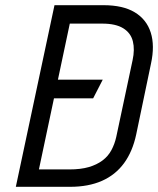

<svg xmlns="http://www.w3.org/2000/svg" viewBox="-20 -720 609 740"><path d="M158 -341H339L376 -413H173ZM379 -700H190L41 0H250Q321 0 373 -23Q425 -46 458 -91Q491 -136 505 -202L562 -475Q577 -544 561 -594.5Q545 -645 499.5 -672.5Q454 -700 379 -700ZM247 -67H130L249 -629H374Q426 -629 455 -611Q484 -593 492 -561Q500 -529 491 -488L428 -192Q422 -165 409.5 -141.5Q397 -118 375 -101.5Q353 -85 322 -76Q291 -67 247 -67Z"/></svg>

Font: Advent Pro Medium
Style: Italic
Weight: 500
Italic angle: -12°
Version: Version 3.000